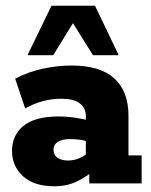

<svg xmlns="http://www.w3.org/2000/svg" viewBox="-20 -641 529 671"><path d="M170 10Q99 10 60.5 -25Q22 -60 22 -114Q22 -168 62 -201Q102 -234 185 -234Q215 -234 246.5 -229Q278 -224 298 -218L280 -205V-235Q280 -264 258.5 -280Q237 -296 194 -296Q162 -296 130 -287.5Q98 -279 68 -262L33 -366Q76 -389 127.5 -400.5Q179 -412 230 -412Q330 -412 379.5 -367Q429 -322 429 -236V-98H475V0H292V-67L315 -51Q284 -24 249 -7Q214 10 170 10ZM218 -80Q240 -80 260.5 -89.5Q281 -99 293 -113L280 -78V-170L297 -142Q282 -149 263.5 -152Q245 -155 225 -155Q198 -155 182.5 -145.5Q167 -136 167 -117Q167 -99 181 -89.5Q195 -80 218 -80ZM76 -448 160 -621H312L395 -448H305L235 -560L166 -448Z"/></svg>

Font: Rokkitt ExtraBold
Style: Regular
Weight: 800
Version: Version 3.103